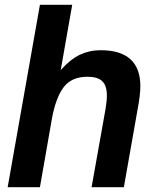

<svg xmlns="http://www.w3.org/2000/svg" viewBox="-20 -783 645 803"><path d="M12 0 147 -763H282L234 -490Q274 -535 314 -554Q354 -573 401 -573Q567 -573 567 -422Q567 -385 555 -323L498 0H363L421 -325Q427 -360 427 -383Q427 -425 407.5 -443.5Q388 -462 346 -462Q279 -462 246 -418Q213 -374 197 -286L147 0Z"/></svg>

Font: Open Sauce One
Style: Bold Italic
Weight: 700
Italic angle: -10°
Designer: Alfredo Marco Pradil
Foundry: Creative Sauce Fz LLC
Version: Version 1.477